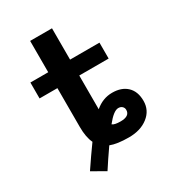

<svg xmlns="http://www.w3.org/2000/svg" viewBox="-191 -796 913 1011"><g transform="rotate(-30 265.0 -291.0)"><path d="M43.9 -403.3V-500H152.3V-690.4H285.2V-500H463.9V-403.3H285.2V-198.2Q332 -238.3 389.2 -238.3Q446.3 -238.3 479 -207Q511.7 -175.8 511.7 -118.7Q511.7 -61.5 466.3 -25.9Q420.9 9.8 349.6 9.8Q278.3 9.8 238.3 -5.9Q193.4 58.6 162.1 107.4L82 61.5Q129.9 -9.8 170.9 -66.4Q152.3 -104.5 152.3 -167V-403.3ZM303.7 -95.7Q316.4 -85 353.5 -85Q409.2 -85 409.2 -123Q409.2 -135.7 400.4 -144Q391.6 -152.3 377 -152.3Q348.6 -152.3 303.7 -95.7Z"/></g></svg>

Font: GenEi M Gothic v2 Bold
Style: Regular
Weight: 700
Version: Version 2.0